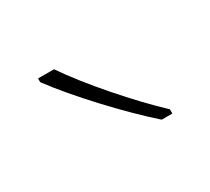

<svg xmlns="http://www.w3.org/2000/svg" viewBox="-51 -842 343 313"><g transform="rotate(-30 120.5 -685.5)"><path d="M70 -765Q94 -730 131 -687.5Q168 -645 201 -614V-606H181Q146 -637 106 -680Q66 -723 40 -758V-765Z"/></g></svg>

Font: Noto Sans Bengali SemiCondensed Thin
Style: Regular
Weight: 100
Width: 4
Designer: Joana Ranito - Universal Thirst; Jelle Bosma - Monotype Design Team
Foundry: Universal Thirst ehf.
Version: Version 3.000; ttfautohint (v1.8.4.7-5d5b)